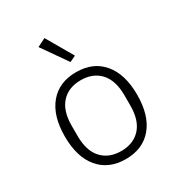

<svg xmlns="http://www.w3.org/2000/svg" viewBox="-183 -897 966 1034"><g transform="rotate(-30 300.0 -380.0)"><path d="M300 12Q194 12 134.5 -59Q75 -130 75 -258Q75 -386 134.5 -457Q194 -528 300 -528Q406 -528 465.5 -457Q525 -386 525 -258Q525 -130 465.5 -59Q406 12 300 12ZM300 -38Q376 -38 420 -86Q464 -134 464 -226V-290Q464 -382 420 -430Q376 -478 300 -478Q224 -478 180 -430Q136 -382 136 -290V-226Q136 -134 180 -86Q224 -38 300 -38ZM193 -746 245 -772 340 -608 302 -590Z"/></g></svg>

Font: IBM Plex Mono Light
Style: Regular
Weight: 300
Monospace: yes
Designer: Mike Abbink, Paul van der Laan, Pieter van Rosmalen
Foundry: Bold Monday
Version: Version 2.3